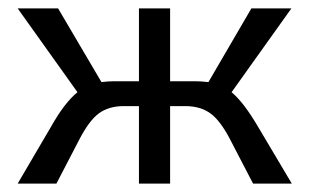

<svg xmlns="http://www.w3.org/2000/svg" viewBox="-20 -436 735 456"><path d="M594 -133 673 0H581L528 -102Q504 -149 480 -166.5Q456 -184 420 -184H384V0H310V-184H274Q238 -184 214.5 -166.5Q191 -149 167 -102L114 0H22L100 -133Q133 -192 164 -217L22 -416H118L221 -241Q237 -243 249 -243H310V-416H384V-243H446Q457 -243 475 -241L577 -416H672L530 -217Q559 -193 594 -133Z"/></svg>

Font: EauTest Medium
Style: Italic
Weight: 500
Italic angle: -12°
Designer: Christian Thalmann (Catharsis Fonts)
Version: Version 0.001;PS 000.001;hotconv 1.0.88;makeotf.lib2.5.64775